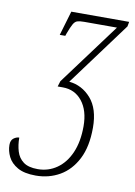

<svg xmlns="http://www.w3.org/2000/svg" viewBox="-146 -593 626 889"><g transform="rotate(10 167.0 -148.0)"><path d="M85 240Q31 240 -0.5 222Q-32 204 -45.5 176.5Q-59 149 -59 121Q-59 99 -46 89.5Q-33 80 -20 80Q-20 115 -11 144.5Q-2 174 21.5 191.5Q45 209 89 209Q139 209 179 181Q219 153 241.5 101Q264 49 264 -23Q264 -97 229.5 -140.5Q195 -184 138 -184H114L122 -210L337 -500H183Q162 -500 151 -496.5Q140 -493 132 -479Q124 -465 112 -433L108 -421H82L116 -536H388L384 -514L163 -215Q224 -209 266 -161Q308 -113 308 -24Q308 65 278 123.5Q248 182 197.5 211Q147 240 85 240Z"/></g></svg>

Font: Noto Serif ExtraCondensed ExtraLight
Style: Italic
Weight: 200
Width: 2
Italic angle: -12°
Designer: Monotype Design Team
Foundry: Monotype Imaging Inc.
Version: Version 2.014; ttfautohint (v1.8.4.7-5d5b)